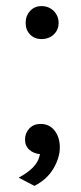

<svg xmlns="http://www.w3.org/2000/svg" viewBox="-20 -500 265 629"><path d="M113 -94Q142 -94 159 -72Q176 -50 176 -17Q176 16 155.5 51.5Q135 87 93 109L41 82Q68 68 87 49.5Q106 31 111 5Q90 3 76 -9.5Q62 -22 62 -43Q62 -64 76 -79Q90 -94 113 -94ZM116 -480Q140 -480 156 -464Q172 -448 172 -425Q172 -402 156 -387Q140 -372 116 -372Q93 -372 78.5 -387Q64 -402 64 -425Q64 -448 78.5 -464Q93 -480 116 -480Z"/></svg>

Font: Karla Tamil Upright
Style: Regular
Weight: 400
Designer: Jonathan Pinhorn
Foundry: Jonathan Pinhorn
Version: Version 1.001